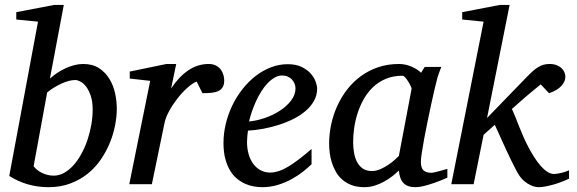

<svg xmlns="http://www.w3.org/2000/svg" viewBox="-20 -757 2370 789"><path d="M360.8 -306.2Q360.8 -339.8 353 -363Q345.2 -386.2 334 -400.9Q322.8 -415.5 310.3 -421.9Q297.9 -428.2 289.1 -428.2Q276.9 -428.2 262.2 -424.3Q247.6 -420.4 232.2 -413.3Q216.8 -406.2 201.7 -397Q186.5 -387.7 173.8 -377L118.2 -74.2Q123 -66.9 131.3 -60.1Q139.6 -53.2 150.4 -47.6Q161.1 -42 173.8 -38.6Q186.5 -35.2 200.2 -35.2Q223.1 -35.2 243.9 -46.9Q264.6 -58.6 282.5 -78.6Q300.3 -98.6 314.9 -125.5Q329.6 -152.3 339.6 -182.4Q349.6 -212.4 355.2 -244.4Q360.8 -276.4 360.8 -306.2ZM460 -310.1Q460 -278.8 453.1 -242.9Q446.3 -207 431.9 -171.4Q417.5 -135.7 395 -102.5Q372.6 -69.3 341.3 -43.9Q310.1 -18.6 269.5 -3.2Q229 12.2 178.2 12.2Q135.7 12.2 94.5 0.5Q53.2 -11.2 18.1 -34.2L136.2 -668L46.9 -676.8V-707L203.1 -736.8H242.2L185.1 -434.1Q198.7 -446.3 215.1 -457.3Q231.4 -468.3 249 -476.3Q266.6 -484.4 285.2 -489.3Q303.7 -494.1 321.8 -494.1Q360.4 -494.1 386.7 -477.1Q413.1 -460 429.4 -433.1Q445.8 -406.2 452.9 -373.8Q460 -341.3 460 -310.1Z M901.4 -426.8Q901.4 -409.2 895 -398.7Q888.7 -388.2 877 -382.8Q865.2 -377.4 848.9 -375.7Q832.5 -374 812 -374L788.1 -421.9Q769.5 -414.1 748.3 -394.8Q727.1 -375.5 708 -350.8Q689 -326.2 674.8 -300Q660.6 -273.9 656.2 -252L604 0H511.2L597.2 -424.8L513.2 -434.1V-462.9L664.1 -494.1H704.1L683.1 -393.1Q713.9 -440.4 752.9 -467.3Q792 -494.1 837.4 -494.1Q855.5 -494.1 867.7 -487.5Q879.9 -481 887.5 -470.7Q895 -460.4 898.2 -448.7Q901.4 -437 901.4 -426.8Z M1194.3 -394Q1194.3 -403.8 1190.4 -413.3Q1186.5 -422.9 1179.7 -430.2Q1172.9 -437.5 1162.6 -442.1Q1152.3 -446.8 1140.1 -446.8Q1123.5 -446.8 1108.4 -438Q1093.3 -429.2 1079.3 -414.6Q1065.4 -399.9 1053.5 -380.9Q1041.5 -361.8 1032 -340.8Q1022.5 -319.8 1015.1 -298.3Q1007.8 -276.9 1003.4 -257.8Q1035.2 -260.7 1069.1 -272.5Q1103 -284.2 1130.9 -302.5Q1158.7 -320.8 1176.5 -344.2Q1194.3 -367.7 1194.3 -394ZM1283.2 -393.1Q1283.2 -365.7 1270.5 -342.8Q1257.8 -319.8 1236.1 -301.3Q1214.4 -282.7 1185.8 -268.3Q1157.2 -253.9 1125.7 -243.9Q1094.2 -233.9 1061.5 -227.8Q1028.8 -221.7 999 -220.2Q997.6 -210.4 996.3 -196.8Q995.1 -183.1 995.1 -173.8Q995.1 -146.5 1001.7 -123.5Q1008.3 -100.6 1020.8 -83.7Q1033.2 -66.9 1050.8 -57.4Q1068.4 -47.9 1090.3 -47.9Q1124 -47.9 1164.6 -72.3Q1205.1 -96.7 1260.3 -145V-82Q1246.1 -68.4 1225.6 -52Q1205.1 -35.6 1179 -21.2Q1152.8 -6.8 1122.1 2.7Q1091.3 12.2 1057.1 12.2Q1042 12.2 1024.2 9.3Q1006.3 6.3 988.8 -1.2Q971.2 -8.8 954.8 -22Q938.5 -35.2 926 -55.4Q913.6 -75.7 906 -103.8Q898.4 -131.8 898.4 -169.9Q898.4 -209.5 908 -248.8Q917.5 -288.1 934.8 -324Q952.1 -359.9 976.6 -390.9Q1001 -421.9 1030.3 -444.6Q1059.6 -467.3 1093 -480.2Q1126.5 -493.2 1162.1 -493.2Q1196.8 -493.2 1220 -481.7Q1243.2 -470.2 1257.3 -454.1Q1271.5 -438 1277.3 -420.9Q1283.2 -403.8 1283.2 -393.1Z M1671.4 -392.1Q1671.9 -394.5 1667.7 -403.3Q1663.6 -412.1 1657.7 -421.6Q1651.9 -431.2 1645.3 -438.5Q1638.7 -445.8 1634.3 -445.8Q1596.2 -445.8 1566.2 -433.3Q1536.1 -420.9 1513.7 -399.7Q1491.2 -378.4 1475.3 -350.6Q1459.5 -322.8 1449.7 -292.5Q1439.9 -262.2 1435.5 -231.4Q1431.2 -200.7 1431.2 -172.9Q1431.2 -151.9 1434.6 -130.9Q1438 -109.9 1446.5 -92.8Q1455.1 -75.7 1470 -64.9Q1484.9 -54.2 1508.3 -54.2Q1525.9 -54.2 1543.5 -62Q1561 -69.8 1576.2 -80.1Q1591.3 -90.3 1602.5 -100.6Q1613.8 -110.8 1619.1 -116.2ZM1818.4 -26.9Q1812.5 -24.4 1796.9 -17.8Q1781.2 -11.2 1762 -4.6Q1742.7 2 1722.9 7.1Q1703.1 12.2 1688.5 12.2Q1670.4 12.2 1658 7.8Q1645.5 3.4 1637.5 -5.4Q1629.4 -14.2 1625 -26.9Q1620.6 -39.6 1619.1 -56.2Q1607.9 -45.4 1592.8 -33.4Q1577.6 -21.5 1559.3 -11.2Q1541 -1 1520.3 5.6Q1499.5 12.2 1477.1 12.2Q1447.8 12.2 1425.5 3.9Q1403.3 -4.4 1387.2 -18.3Q1371.1 -32.2 1360.6 -50.5Q1350.1 -68.8 1343.8 -88.6Q1337.4 -108.4 1335 -128.7Q1332.5 -148.9 1332.5 -167Q1332.5 -205.6 1340.8 -244.9Q1349.1 -284.2 1365.5 -320.6Q1381.8 -356.9 1406.2 -388.7Q1430.7 -420.4 1462.6 -443.8Q1494.6 -467.3 1533.9 -480.7Q1573.2 -494.1 1620.1 -494.1Q1633.8 -494.1 1647.2 -491Q1660.6 -487.8 1672.4 -482.7Q1684.1 -477.5 1693.8 -471.2Q1703.6 -464.8 1710.4 -458L1725.1 -481.9H1793.5Q1791 -476.1 1788.1 -468Q1785.2 -460 1782.2 -451.7Q1779.3 -443.4 1777.1 -436Q1774.9 -428.7 1774.4 -424.8Q1771 -411.6 1764.6 -385Q1758.3 -358.4 1751.2 -325.2Q1744.1 -292 1736.6 -255.6Q1729 -219.2 1723.1 -186.8Q1717.3 -154.3 1713.4 -129.2Q1709.5 -104 1709.5 -92.8Q1709.5 -66.4 1720.7 -56.6Q1731.9 -46.9 1752.4 -46.9Q1757.3 -46.9 1766.8 -49.1Q1776.4 -51.3 1786.6 -54.2Q1796.9 -57.1 1805.7 -59.6Q1814.5 -62 1818.4 -63Z M2318.4 -22.9Q2305.7 -16.6 2289.3 -10.3Q2272.9 -3.9 2255.9 1Q2238.8 5.9 2222.4 9Q2206.1 12.2 2194.3 12.2Q2182.1 12.2 2170.4 8.1Q2158.7 3.9 2148.2 -2.7Q2137.7 -9.3 2128.9 -17.8Q2120.1 -26.4 2114.3 -35.2Q2107.4 -45.4 2098.9 -61.8Q2090.3 -78.1 2080.8 -97.7Q2071.3 -117.2 2061.5 -138.4Q2051.8 -159.7 2042.7 -179.4Q2033.7 -199.2 2026.1 -216.3Q2018.6 -233.4 2013.2 -244.1L1967.3 -203.1L1926.3 0H1834.5L1967.3 -668L1879.4 -676.8V-707L2034.2 -736.8H2074.2L1981.4 -272L2143.1 -439Q2157.2 -453.6 2168.9 -464.1Q2180.7 -474.6 2191.7 -481.2Q2202.6 -487.8 2213.9 -491Q2225.1 -494.1 2238.3 -494.1Q2254.9 -494.1 2267.3 -489.3Q2279.8 -484.4 2287.8 -476.6Q2295.9 -468.8 2299.8 -459Q2303.7 -449.2 2303.2 -439.9Q2303.2 -422.9 2287.4 -404.5Q2271.5 -386.2 2236.3 -374L2202.1 -410.2Q2188.5 -399.4 2172.6 -386.2Q2156.7 -373 2140.6 -359.4Q2124.5 -345.7 2109.9 -332.5Q2095.2 -319.3 2083.5 -309.1Q2089.8 -296.4 2097.4 -277.3Q2105 -258.3 2113.5 -236.6Q2122.1 -214.8 2132.1 -192.1Q2142.1 -169.4 2153.3 -148.9Q2164.6 -127.9 2177 -108.6Q2189.5 -89.4 2202.6 -74.5Q2215.8 -59.6 2229.5 -50.8Q2243.2 -42 2256.3 -42Q2261.7 -42 2269.5 -43.2Q2277.3 -44.4 2286.1 -46.4Q2294.9 -48.3 2303.5 -51.3Q2312 -54.2 2318.4 -57.1Z"/></svg>

Font: Charis SIL
Style: Italic
Weight: 400
Italic angle: -11°
Foundry: SIL International
Version: Version 4.112